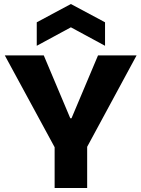

<svg xmlns="http://www.w3.org/2000/svg" viewBox="-20 -936 704 956"><path d="M252 0V-203L4 -660H198L330 -347H336L468 -660H660L414 -205V0ZM163 -708V-825L333 -916L503 -825V-708L333 -800Z"/></svg>

Font: Bricolage Grotesque 12pt ExtraBold
Style: Regular
Weight: 800
Designer: Mathieu Triay
Foundry: Atelier Triay
Version: Version 1.001; ttfautohint (v1.8.4.7-5d5b);gftools[0.9.33.de